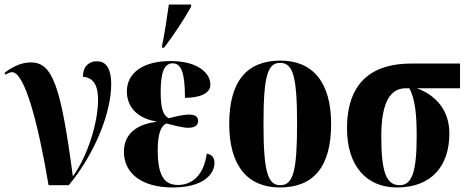

<svg xmlns="http://www.w3.org/2000/svg" viewBox="-41 -816 2062 846"><path d="M173 0H262C369 -128 449 -311 449 -445C449 -507 431 -546 386 -546C350 -546 325 -523 324 -478C365 -474 391 -449 391 -376C391 -274 344 -126 280 -39C227 -440 190 -541 95 -541C47 -541 6 -516 -21 -495L-17 -487C-9 -492 3 -498 12 -498C68 -498 127 -273 173 0Z M673 -606H682C725 -663 766 -724 801 -786V-796H703C695 -739 685 -672 673 -614ZM721 10C851 10 904 -46 904 -98C904 -121 893 -135 870 -139C857 -43 805 -1 743 -1C681 -1 654 -45 654 -155C654 -228 669 -262 692 -272C724 -264 762 -253 789 -253C816 -253 832 -263 832 -283C832 -304 816 -311 792 -311C764 -311 730 -302 703 -295C676 -308 667 -342 667 -412C667 -498 683 -537 720 -537C757 -537 774 -497 774 -385C835 -385 886 -402 886 -443C886 -492 834 -547 710 -547C594 -547 518 -498 518 -413C518 -356 552 -297 647 -281V-279C561 -268 505 -226 505 -147C505 -57 577 10 721 10Z M1192 10C1341 10 1418 -81 1418 -270C1418 -457 1334 -549 1195 -549C1046 -549 969 -457 969 -270C969 -82 1053 10 1192 10ZM1194 0C1139 0 1120 -59 1120 -270C1120 -481 1138 -539 1193 -539C1250 -539 1268 -481 1268 -270C1268 -59 1250 0 1194 0Z M1708 10C1859 10 1939 -83 1939 -228C1939 -329 1881 -396 1796 -427H1986V-536H1771C1618 -536 1488 -471 1488 -250C1488 -87 1572 10 1708 10ZM1720 0C1661 0 1639 -57 1639 -216C1639 -376 1685 -427 1746 -427H1763C1789 -377 1795 -308 1795 -216C1795 -58 1774 0 1720 0Z"/></svg>

Font: Noto Serif Display Condensed Extra
Style: Regular
Weight: 800
Width: 3
Designer: Monotype Design Team
Foundry: Monotype Imaging Inc.
Version: Version 1.900